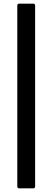

<svg xmlns="http://www.w3.org/2000/svg" viewBox="-20 -850 288 1055"><path d="M86 185Q75 185 75 174V-819Q75 -830 86 -830H162Q173 -830 173 -819V174Q173 185 162 185Z"/></svg>

Font: Sofia Sans Extra Cond
Style: Bold
Weight: 700
Width: 1
Designer: Botio Nikoltchev, Ani Petrova
Foundry: lettersoup
Version: Version 4.100; ttfautohint (v1.8.3)